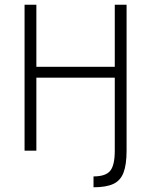

<svg xmlns="http://www.w3.org/2000/svg" viewBox="-20 -638 640 813"><path d="M376 155V109Q427 109 446.5 85.5Q466 62 466 0H516Q516 59 503 93Q490 127 459.5 141Q429 155 376 155ZM466 0V-618H516V0ZM84 0V-618H134V0ZM113 -309V-355H487V-309Z"/></svg>

Font: Victor Mono Thin
Style: Regular
Weight: 100
Monospace: yes
Designer: Rune Bjørnerås
Version: Version 1.561;gftools[0.9.30]